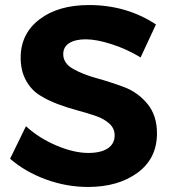

<svg xmlns="http://www.w3.org/2000/svg" viewBox="-20 -733 677 762"><path d="M538 -505Q484 -538 423.5 -557.5Q363 -577 320 -577Q279 -577 255 -562Q231 -547 231 -518Q231 -482 269.5 -460Q308 -438 362.5 -423Q417 -408 472 -387.5Q527 -367 565 -321Q603 -275 603 -204Q603 -104 526 -47.5Q449 9 329 9Q244 9 162 -21Q80 -51 20 -103L83 -232Q136 -184 205 -155Q274 -126 331 -126Q380 -126 407.5 -144Q435 -162 435 -196Q435 -223 414.5 -242Q394 -261 361 -272.5Q328 -284 288.5 -294.5Q249 -305 209 -320Q169 -335 136 -356Q103 -377 82.5 -415Q62 -453 62 -504Q62 -599 136.5 -656Q211 -713 333 -713Q482 -713 599 -636Z"/></svg>

Font: Montserrat-Arabic SemiBold
Style: Regular
Weight: 600
Designer: Mohamed Gaber
Foundry: Kief Type Foundry
Version: Version 5.008;PS 005.008;hotconv 1.0.88;makeotf.lib2.5.64775